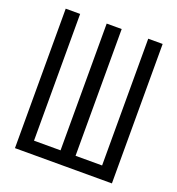

<svg xmlns="http://www.w3.org/2000/svg" viewBox="-132 -831 863 938"><g transform="rotate(20 300.0 -362.5)"><path d="M50 -725H125V-66H263V-725H341V-66H479V-725H554V0H50Z"/></g></svg>

Font: JuliaMono Light
Style: Regular
Weight: 300
Monospace: yes
Designer: cormullion
Foundry: corm
Version: Version 0.054; ttfautohint (v1.8.4)